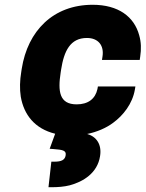

<svg xmlns="http://www.w3.org/2000/svg" viewBox="-20 -558 610 804"><path d="M69 -257C63 -221 62 -185 67 -153C80 -78 125 -19 211 2L188 65L202 66C243 69 258 72 255 92C252 112 237 119 208 119H195L183 226H195C223 226 248 224 272 218C328 203 388 167 399 96C407 47 384 14 345 3C385 -5 425 -22 454 -44C495 -74 535 -123 545 -184L547 -196H390L388 -185C379 -144 349 -121 301 -121C228 -121 222 -176 234 -254L236 -267C248 -344 274 -399 344 -399C391 -399 417 -368 409 -320L407 -307H565L567 -320C572 -353 571 -382 563 -410C542 -488 476 -538 368 -538C203 -538 96 -429 71 -270Z"/></svg>

Font: Asimov Pro
Style: UltObl
Weight: 900
Designer: Google
Version: Version 2.000980; 2014